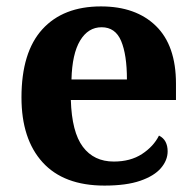

<svg xmlns="http://www.w3.org/2000/svg" viewBox="-20 -569 611 599"><path d="M306 10Q179 10 113 -62.5Q47 -135 47 -265Q47 -406 112 -477.5Q177 -549 295 -549Q404 -549 466.5 -488Q529 -427 529 -308V-257H201Q204 -157 238.5 -111Q273 -65 335 -65Q387 -65 423 -88.5Q459 -112 476 -146Q490 -139 496.5 -126.5Q503 -114 503 -97Q503 -69 482 -44.5Q461 -20 417.5 -5Q374 10 306 10ZM376 -321Q376 -398 358 -441Q340 -484 297 -484Q255 -484 230 -442.5Q205 -401 203 -321Z"/></svg>

Font: Noto Serif Tamil
Style: Bold
Weight: 700
Designer: Indian Type Foundry, Tom Grace, and the Monotype Design Team
Foundry: Monotype Imaging Inc.
Version: Version 2.003